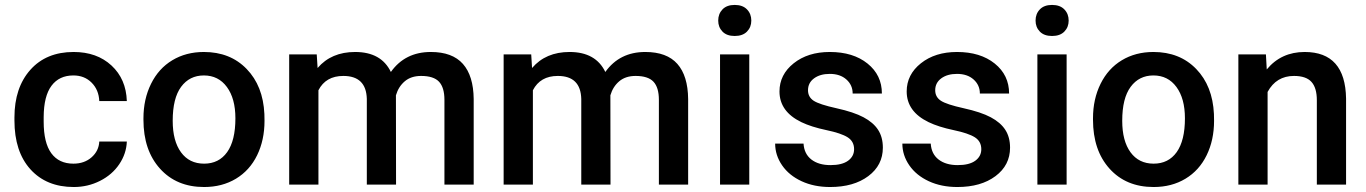

<svg xmlns="http://www.w3.org/2000/svg" viewBox="-20 -749 5541 779"><path d="M277.8 -85Q322.3 -85 351.6 -110.8Q380.9 -136.7 382.8 -174.8H494.6Q492.7 -125.5 463.9 -82.8Q435.1 -40 385.7 -15.1Q336.4 9.8 279.3 9.8Q168.5 9.8 103.5 -62Q38.6 -133.8 38.6 -260.3V-272.5Q38.6 -393.1 103 -465.6Q167.5 -538.1 278.8 -538.1Q373 -538.1 432.4 -483.2Q491.7 -428.2 494.6 -338.9H382.8Q380.9 -384.3 351.8 -413.6Q322.8 -442.9 277.8 -442.9Q220.2 -442.9 189 -401.1Q157.7 -359.4 157.2 -274.4V-255.4Q157.2 -169.4 188.2 -127.2Q219.2 -85 277.8 -85Z M562 -269Q562 -346.7 592.8 -408.9Q623.5 -471.2 679.2 -504.6Q734.9 -538.1 807.1 -538.1Q914.1 -538.1 980.7 -469.2Q1047.4 -400.4 1052.7 -286.6L1053.2 -258.8Q1053.2 -180.7 1023.2 -119.1Q993.2 -57.6 937.3 -23.9Q881.3 9.8 808.1 9.8Q696.3 9.8 629.2 -64.7Q562 -139.2 562 -263.2ZM680.7 -258.8Q680.7 -177.2 714.4 -131.1Q748 -85 808.1 -85Q868.2 -85 901.6 -131.8Q935.1 -178.7 935.1 -269Q935.1 -349.1 900.6 -396Q866.2 -442.9 807.1 -442.9Q749 -442.9 714.8 -396.7Q680.7 -350.6 680.7 -258.8Z M1265.1 -528.3 1268.6 -473.1Q1324.2 -538.1 1420.9 -538.1Q1526.9 -538.1 1565.9 -457Q1623.5 -538.1 1728 -538.1Q1815.4 -538.1 1858.2 -489.7Q1900.9 -441.4 1901.9 -347.2V0H1783.2V-343.8Q1783.2 -394 1761.2 -417.5Q1739.3 -440.9 1688.5 -440.9Q1647.9 -440.9 1622.3 -419.2Q1596.7 -397.5 1586.4 -362.3L1586.9 0H1468.3V-347.7Q1465.8 -440.9 1373 -440.9Q1301.8 -440.9 1272 -382.8V0H1153.3V-528.3Z M2135.3 -528.3 2138.7 -473.1Q2194.3 -538.1 2291 -538.1Q2397 -538.1 2436 -457Q2493.7 -538.1 2598.1 -538.1Q2685.5 -538.1 2728.3 -489.7Q2771 -441.4 2772 -347.2V0H2653.3V-343.8Q2653.3 -394 2631.3 -417.5Q2609.4 -440.9 2558.6 -440.9Q2518.1 -440.9 2492.4 -419.2Q2466.8 -397.5 2456.5 -362.3L2457 0H2338.4V-347.7Q2335.9 -440.9 2243.2 -440.9Q2171.9 -440.9 2142.1 -382.8V0H2023.4V-528.3Z M3020 0H2901.4V-528.3H3020ZM2894 -665.5Q2894 -692.9 2911.4 -710.9Q2928.7 -729 2960.9 -729Q2993.2 -729 3010.7 -710.9Q3028.3 -692.9 3028.3 -665.5Q3028.3 -638.7 3010.7 -620.8Q2993.2 -603 2960.9 -603Q2928.7 -603 2911.4 -620.8Q2894 -638.7 2894 -665.5Z M3445.3 -143.6Q3445.3 -175.3 3419.2 -191.9Q3393.1 -208.5 3332.5 -221.2Q3272 -233.9 3231.4 -253.4Q3142.6 -296.4 3142.6 -377.9Q3142.6 -446.3 3200.2 -492.2Q3257.8 -538.1 3346.7 -538.1Q3441.4 -538.1 3499.8 -491.2Q3558.1 -444.3 3558.1 -369.6H3439.5Q3439.5 -403.8 3414.1 -426.5Q3388.7 -449.2 3346.7 -449.2Q3307.6 -449.2 3283 -431.2Q3258.3 -413.1 3258.3 -382.8Q3258.3 -355.5 3281.2 -340.3Q3304.2 -325.2 3374 -309.8Q3443.8 -294.4 3483.6 -273.2Q3523.4 -252 3542.7 -222.2Q3562 -192.4 3562 -149.9Q3562 -78.6 3502.9 -34.4Q3443.8 9.8 3348.1 9.8Q3283.2 9.8 3232.4 -13.7Q3181.6 -37.1 3153.3 -78.1Q3125 -119.1 3125 -166.5H3240.2Q3242.7 -124.5 3272 -101.8Q3301.3 -79.1 3349.6 -79.1Q3396.5 -79.1 3420.9 -96.9Q3445.3 -114.7 3445.3 -143.6Z M3961.4 -143.6Q3961.4 -175.3 3935.3 -191.9Q3909.2 -208.5 3848.6 -221.2Q3788.1 -233.9 3747.6 -253.4Q3658.7 -296.4 3658.7 -377.9Q3658.7 -446.3 3716.3 -492.2Q3773.9 -538.1 3862.8 -538.1Q3957.5 -538.1 4015.9 -491.2Q4074.2 -444.3 4074.2 -369.6H3955.6Q3955.6 -403.8 3930.2 -426.5Q3904.8 -449.2 3862.8 -449.2Q3823.7 -449.2 3799.1 -431.2Q3774.4 -413.1 3774.4 -382.8Q3774.4 -355.5 3797.4 -340.3Q3820.3 -325.2 3890.1 -309.8Q3960 -294.4 3999.8 -273.2Q4039.6 -252 4058.8 -222.2Q4078.1 -192.4 4078.1 -149.9Q4078.1 -78.6 4019 -34.4Q3960 9.8 3864.3 9.8Q3799.3 9.8 3748.5 -13.7Q3697.8 -37.1 3669.4 -78.1Q3641.1 -119.1 3641.1 -166.5H3756.3Q3758.8 -124.5 3788.1 -101.8Q3817.4 -79.1 3865.7 -79.1Q3912.6 -79.1 3937 -96.9Q3961.4 -114.7 3961.4 -143.6Z M4307.6 0H4189V-528.3H4307.6ZM4181.6 -665.5Q4181.6 -692.9 4199 -710.9Q4216.3 -729 4248.5 -729Q4280.8 -729 4298.3 -710.9Q4315.9 -692.9 4315.9 -665.5Q4315.9 -638.7 4298.3 -620.8Q4280.8 -603 4248.5 -603Q4216.3 -603 4199 -620.8Q4181.6 -638.7 4181.6 -665.5Z M4414.6 -269Q4414.6 -346.7 4445.3 -408.9Q4476.1 -471.2 4531.7 -504.6Q4587.4 -538.1 4659.7 -538.1Q4766.6 -538.1 4833.3 -469.2Q4899.9 -400.4 4905.3 -286.6L4905.8 -258.8Q4905.8 -180.7 4875.7 -119.1Q4845.7 -57.6 4789.8 -23.9Q4733.9 9.8 4660.6 9.8Q4548.8 9.8 4481.7 -64.7Q4414.6 -139.2 4414.6 -263.2ZM4533.2 -258.8Q4533.2 -177.2 4566.9 -131.1Q4600.6 -85 4660.6 -85Q4720.7 -85 4754.2 -131.8Q4787.6 -178.7 4787.6 -269Q4787.6 -349.1 4753.2 -396Q4718.8 -442.9 4659.7 -442.9Q4601.6 -442.9 4567.4 -396.7Q4533.2 -350.6 4533.2 -258.8Z M5116.2 -528.3 5119.6 -467.3Q5178.2 -538.1 5273.4 -538.1Q5438.5 -538.1 5441.4 -349.1V0H5322.8V-342.3Q5322.8 -392.6 5301 -416.7Q5279.3 -440.9 5230 -440.9Q5158.2 -440.9 5123 -376V0H5004.4V-528.3Z"/></svg>

Font: Vazir Medium
Style: Medium
Weight: 500
Designer: Saber Rastikerdar
Foundry: Saber Rastikerdar
Version: Version 30.0.0